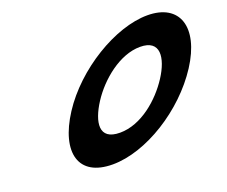

<svg xmlns="http://www.w3.org/2000/svg" viewBox="-134 -1052 1509 1279"><g transform="rotate(-20 620.0 -412.5)"><path d="M324 -413C167.9 -172 218.8 15 462.8 15C699.8 15 998.9 -172 1155 -413C1311.1 -654 1245.6 -840 1016.6 -840C789.6 -840 480.1 -654 324 -413ZM527 -413C606.7 -536 754.3 -659 899.3 -659C1045.3 -659 1031.7 -536 952 -413C872.3 -290 730.7 -167 580.7 -167C426.7 -167 447.3 -290 527 -413Z"/></g></svg>

Font: Hussar
Style: BdWodka
Weight: 700
Foundry: Cannot Into Space Fonts
Version: Version 2.00